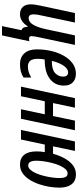

<svg xmlns="http://www.w3.org/2000/svg" viewBox="551 -1141 780 1922"><g transform="rotate(90 941.0 -180.0)"><path d="M241.2 189.9 282.2 -4.9Q248.5 -16.1 247.6 -68.8H244.1Q195.3 9.8 123 9.8Q76.2 9.8 49.8 -17.8Q23.4 -45.4 23.4 -99.6Q23.4 -117.7 27.1 -142.1Q30.8 -166.5 35.6 -189.9L110.4 -540H205.6L135.3 -206.5Q123.5 -158.2 123.5 -125.5Q123.5 -76.7 161.1 -76.7Q201.2 -76.7 228.5 -123.5Q255.9 -170.4 272.9 -252.9L334.5 -540H429.7L352.5 -176.3Q347.7 -154.3 344.7 -136.5Q341.8 -118.7 341.8 -106Q341.8 -80.6 367.7 -80.6Q373 -80.6 379.4 -81.3Q385.7 -82 393.1 -84.5L334.5 189.9Z M623 9.8Q553.2 9.8 513.7 -34.2Q474.1 -78.1 474.1 -158.7Q474.1 -235.4 491 -305.7Q507.8 -376 539.6 -430.9Q571.3 -485.8 616.2 -517.8Q661.1 -549.8 717.3 -549.8Q771.5 -549.8 804.2 -519.3Q836.9 -488.8 836.9 -431.6Q836.9 -340.3 769.3 -289.1Q701.7 -237.8 583 -237.8H575.7Q568.8 -203.6 568.8 -169.9Q568.8 -116.7 588.1 -93Q607.4 -69.3 646 -69.3Q675.3 -69.3 699.7 -76.9Q724.1 -84.5 756.3 -102.5V-25.4Q725.6 -5.9 692.6 2Q659.7 9.8 623 9.8ZM589.4 -309.1H592.8Q676.8 -309.1 711.9 -341.8Q747.1 -374.5 747.1 -424.3Q747.1 -446.3 736.3 -459Q725.6 -471.7 704.1 -471.7Q668.5 -471.7 637.7 -427Q606.9 -382.3 589.4 -309.1Z M847.2 0 962.4 -540H1058.1L1011.7 -320.8H1141.6L1187.5 -540H1283.7L1168.9 0H1073.7L1124.5 -238.3H993.7L943.4 0Z M1627.9 9.8Q1563.5 9.8 1529.5 -32.2Q1495.6 -74.2 1495.6 -155.8Q1495.6 -173.8 1497.1 -195.1Q1498.5 -216.3 1502.9 -238.3H1427.2L1376.5 0H1280.8L1396 -540H1490.7L1444.8 -320.8H1519Q1536.1 -382.8 1564.5 -435.1Q1592.8 -487.3 1633.1 -518.8Q1673.3 -550.3 1727.1 -550.3Q1789.6 -550.3 1824 -507.3Q1858.4 -464.4 1858.4 -383.3Q1858.4 -339.4 1850.1 -286.6Q1841.8 -233.9 1824.2 -181.9Q1806.6 -129.9 1779.3 -86.4Q1752 -43 1714.4 -16.6Q1676.8 9.8 1627.9 9.8ZM1636.2 -72.3Q1659.7 -72.3 1679.4 -94Q1699.2 -115.7 1714.6 -151.1Q1730 -186.5 1740.5 -228.3Q1751 -270 1756.6 -310.8Q1762.2 -351.6 1762.2 -383.3Q1762.2 -427.2 1751.2 -447Q1740.2 -466.8 1715.8 -466.8Q1691.9 -466.8 1672.1 -444.6Q1652.3 -422.4 1636.7 -386.5Q1621.1 -350.6 1610.6 -308.6Q1600.1 -266.6 1594.5 -226.1Q1588.9 -185.5 1588.9 -154.8Q1588.9 -72.3 1636.2 -72.3Z"/></g></svg>

Font: Open Sans Condensed SemiBold
Style: Italic
Weight: 600
Width: 3
Italic angle: -12°
Designer: Monotype Design Team
Foundry: Monotype Imaging Inc.
Version: Version 3.000; ttfautohint (v1.8.4)